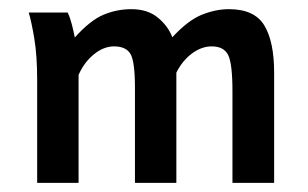

<svg xmlns="http://www.w3.org/2000/svg" viewBox="-20 -401 675 421"><path d="M61.5 0V-225.1Q61.5 -278.8 55.2 -316.7Q48.8 -354.5 43 -373.5H128.4Q133.8 -362.3 137.7 -346.9Q141.6 -331.5 144 -318.8Q177.7 -356.4 207 -368.7Q236.3 -380.9 268.1 -380.9Q303.7 -380.9 326.2 -362.3Q348.6 -343.8 357.9 -319.3Q392.1 -356.4 422.6 -368.7Q453.1 -380.9 481.9 -380.9Q538.1 -380.9 559.6 -345.2Q581.1 -309.6 581.1 -241.7V0H489.7V-201.2Q489.7 -261.7 480.2 -280.5Q470.7 -299.3 444.3 -299.3Q421.9 -299.3 400.9 -283.7Q379.9 -268.1 366.7 -241.7V0H275.9V-208.5Q275.9 -266.1 266.1 -282.7Q256.3 -299.3 230 -299.3Q207.5 -299.3 186 -282Q164.6 -264.6 152.3 -236.8V0Z"/></svg>

Font: Harmattan SemiBold
Style: Regular
Weight: 600
Designer: George W. Nuss III and SIL International
Foundry: SIL International
Version: Version 4.000